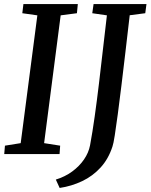

<svg xmlns="http://www.w3.org/2000/svg" viewBox="-20 -763 746 951"><path d="M1 0 4.5 -41.5 82.5 -54 165 -687 90.5 -697.5 96 -743H365.5L361 -697.5L280.5 -687L198.5 -54L278 -41.5L275 0ZM275.5 168 256.5 126.5Q302 112.5 337.5 86.5Q373 60.5 396 27Q419 -6.5 426 -43Q438 -107.5 449 -185.8Q460 -264 470.2 -349.5Q480.5 -435 490.2 -521Q500 -607 509.5 -687L437 -697.5L443.5 -743H705.5L699.5 -697.5L622.5 -687.5Q612 -596 601.5 -507.2Q591 -418.5 581.5 -339.8Q572 -261 563.5 -197.8Q555 -134.5 548.5 -92.8Q542 -51 537 -37Q517 24.5 478 67Q439 109.5 387 134.2Q335 159 275.5 168Z"/></svg>

Font: Merriweather Medium
Style: Italic
Weight: 500
Italic angle: -7.8°
Version: Version 2.101